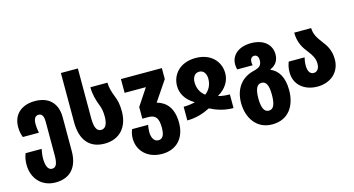

<svg xmlns="http://www.w3.org/2000/svg" viewBox="-100 -1184 3421 1858"><g transform="rotate(-15 1610.0 -255.0)"><path d="M264 250C410 250 491 158 491 -3V-343C491 -483 409 -563 270 -563C147 -563 50 -497 50 -362C50 -319 56 -293 69 -257H230C223 -291 220 -321 220 -347C220 -394 235 -426 271 -426C305 -426 321 -398 321 -344V-8C321 78 305 113 263 113C220 113 204 59 204 -4C204 -37 209 -70 215 -99H54C40 -62 34 -26 34 11C34 144 119 250 264 250Z M819 10C970 10 1059 -93 1059 -248C1059 -317 1049 -362 1030 -408C1010 -459 996 -505 996 -553H825C825 -480 842 -423 865 -363C879 -329 886 -294 886 -244C886 -175 867 -127 820 -127C776 -127 755 -170 755 -259V-760H585V-266C585 -90 666 10 819 10Z M1330 250C1480 250 1565 148 1565 2C1565 -154 1493 -219 1406 -243L1541 -443V-553H1131V-415H1344L1232 -246V-129H1291C1363 -129 1392 -94 1392 3C1392 73 1375 113 1329 113C1282 113 1263 62 1263 15C1263 -16 1267 -41 1271 -57H1110C1099 -29 1092 -5 1092 33C1092 155 1184 250 1330 250Z M1648 0C1736 0 1813 -25 1879 -59C1945 -25 2022 0 2111 0V-137C2083 -137 2041 -139 1999 -150V-154C2081 -202 2121 -273 2121 -347C2121 -460 2038 -563 1880 -563C1721 -563 1638 -460 1638 -347C1638 -272 1678 -202 1760 -154V-150C1714 -139 1676 -137 1648 -137ZM1880 -196C1837 -228 1811 -276 1811 -338C1811 -383 1832 -426 1880 -426C1928 -426 1949 -383 1949 -338C1949 -276 1923 -228 1880 -196Z M2434 250C2605 250 2676 117 2676 -28C2676 -160 2626 -235 2552 -265V-269C2620 -297 2638 -350 2638 -398C2638 -487 2572 -563 2435 -563C2311 -563 2235 -496 2235 -404C2235 -387 2237 -370 2242 -352H2397C2394 -363 2393 -375 2393 -385C2393 -416 2408 -437 2435 -437C2461 -437 2476 -415 2476 -385C2476 -331 2455 -312 2389 -296C2270 -267 2194 -172 2194 -28C2194 120 2276 250 2434 250ZM2436 113C2387 113 2367 61 2367 -27C2367 -118 2388 -166 2435 -166C2485 -166 2503 -117 2503 -28C2503 62 2485 113 2436 113Z M2952 10C3082 10 3180 -73 3180 -202C3180 -296 3142 -350 3103 -400C3069 -445 3038 -489 3037 -553H2867C2867 -448 2911 -387 2951 -337C2981 -297 3007 -260 3007 -205C3007 -157 2985 -127 2949 -127C2911 -127 2892 -163 2892 -215C2892 -245 2896 -270 2902 -296H2743C2730 -260 2724 -234 2724 -191C2724 -68 2821 10 2952 10Z"/></g></svg>

Font: Noto Sans Georgian Condensed Black
Style: Regular
Weight: 900
Width: 3
Designer: Monotype Design Team, Akaki Razmadze
Foundry: Google LLC
Version: Version 2.005